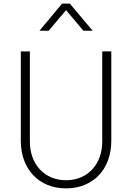

<svg xmlns="http://www.w3.org/2000/svg" viewBox="-20 -1029 730 1061"><path d="M345 12C494 12 595 -93 595 -251V-745H545V-247C545 -121 464 -33 345 -33C226 -33 145 -121 145 -247V-745H95V-251C95 -93 196 12 345 12ZM198 -859H249L345 -973L441 -859H492L366 -1009H323Z"/></svg>

Font: Mluvka ExtraLight
Style: Regular
Weight: 200
Designer: Modified by Jiří Krblich, Original typeface by Gumpita Rahayu
Foundry: Gumpita Rahayu & Jiří Krblich
Version: Version 2.000;Glyphs 3.1.1 (3134)